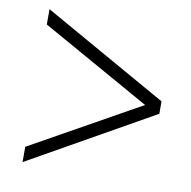

<svg xmlns="http://www.w3.org/2000/svg" viewBox="-69 -655 713 716"><g transform="rotate(10 287.5 -296.5)"><path d="M62 -65 475 -296 62 -528V-586L533 -320V-273L62 -7Z"/></g></svg>

Font: Bai Jamjuree Light
Style: Regular
Weight: 300
Designer: Katatrad Aksorn Co.,Ltd.
Foundry: Cadson Demak Co.,Ltd.
Version: Version 1.000; ttfautohint (v1.6)